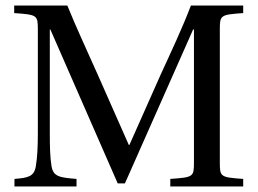

<svg xmlns="http://www.w3.org/2000/svg" viewBox="-20 -670 927 690"><path d="M32 0H255V-27C194 -32 171 -35 165 -74C160 -105 159 -141 159 -191V-564H161L403 -11H429L674 -564H677V-87C677 -34 675 -33 592 -27V0H854V-27C772 -33 770 -34 770 -87V-563C770 -616 772 -617 854 -623V-650H666C634 -566 595 -484 557 -401L445 -149H443L332 -400C295 -484 256 -566 222 -650H31V-623C114 -617 116 -616 116 -563V-191C116 -141 114 -105 109 -74C103 -35 81 -31 32 -27Z"/></svg>

Font: erewhon
Style: Regular
Weight: 400
Version: Version 1.0.0